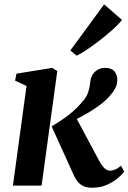

<svg xmlns="http://www.w3.org/2000/svg" viewBox="-20 -868 601 898"><path d="M40.5 0 104 -466 50.5 -491 57 -523.5 224 -550.5 248 -536 174.5 0ZM411 10Q384.5 10 367.2 1Q350 -8 339.5 -23.2Q329 -38.5 321 -57.5L221.5 -277Q250 -294 274.8 -311Q299.5 -328 321 -346.8Q342.5 -365.5 360.5 -386.5Q385.5 -413.5 392.8 -438Q400 -462.5 402 -482.5Q404 -506.5 414.8 -521.5Q425.5 -536.5 440.5 -543.5Q455.5 -550.5 470.5 -550.5Q501.5 -550.5 514.8 -534.8Q528 -519 528.5 -497.5Q529 -473.5 518.5 -454.2Q508 -435 493 -419Q477 -400 452 -380.8Q427 -361.5 398.2 -344.2Q369.5 -327 341.8 -313Q314 -299 291.5 -289L327.5 -333.5L443.5 -116.5Q455.5 -94 468.5 -81.8Q481.5 -69.5 495 -69.5Q504.5 -69.5 518.2 -75Q532 -80.5 546 -93L561 -64.5Q551 -51.5 530 -34Q509 -16.5 479 -3.2Q449 10 411 10ZM309 -632 467 -847.5 550.5 -775Q542 -763 523.5 -745Q505 -727 481 -707Q457 -687 431 -667.5Q405 -648 380.8 -632Q356.5 -616 338.5 -607.5Z"/></svg>

Font: Merriweather 60pt
Style: Bold Italic
Weight: 700
Italic angle: -7.8°
Version: Version 2.101